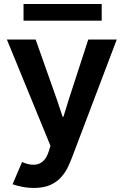

<svg xmlns="http://www.w3.org/2000/svg" viewBox="-20 -719 608 952"><path d="M147.9 212.9Q118.1 212.9 89 207Q59.8 201.2 42.3 194.5L89.5 84.1Q102.1 90.2 116.6 94Q131.1 97.8 143.7 97.8Q169.6 98 185.4 86.5Q201.3 75.1 209.7 59.5Q218.1 43.8 221.8 31.3L246 -47.9L238.6 24.4L14.1 -523.1H156.7L262.2 -224.8L290.6 -139.9H294.5L320.7 -224.8L417.7 -523.1H559L336.9 62.3Q328.9 83.5 316.7 109.4Q304.4 135.3 283.9 158.8Q263.4 182.3 230.6 197.6Q197.8 212.9 147.9 212.9ZM96.7 -616.6V-699.3H484.3V-616.6Z"/></svg>

Font: Reddit Sans
Style: Regular
Weight: 400
Designer: Stephen Hutchings
Foundry: Reddit
Version: Version 1.014